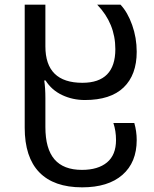

<svg xmlns="http://www.w3.org/2000/svg" viewBox="-20 -556 656 816"><path d="M85 -536.1H172.9V-358.9Q172.9 -204.1 330.1 -204.1Q470.2 -204.1 470.2 -347.2Q470.2 -456.1 393.1 -536.1H492.2Q522.5 -503.9 541.7 -449.7Q561 -395.5 561 -335.9Q561 -237.8 505.4 -184.3Q449.7 -130.9 340.8 -130.9Q288.6 -130.9 243.9 -152.1Q199.2 -173.3 173.8 -213.9H168Q172.9 -182.6 172.9 -139.2V-16.1Q172.9 76.2 211.4 121.1Q250 166 328.1 166Q396.5 166 434.8 134.3Q473.1 102.5 473.1 39.1Q473.1 0.5 461.9 -33.2H550.8Q561 2.4 561 39.1Q561 134.3 500.2 187.3Q439.5 240.2 329.1 240.2Q209 240.2 147 176.3Q85 112.3 85 -13.2Z"/></svg>

Font: NotoPenekeko
Style: Regular
Weight: 400
Designer: Monotype Design team
Foundry: Monotype Imaging Inc.
Version: Version 1.04